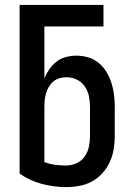

<svg xmlns="http://www.w3.org/2000/svg" viewBox="-20 -755 540 783"><path d="M250 8Q200 8 150.5 -5Q101 -18 60 -47V-735H402V-647H161V-435Q169 -455 181.5 -473Q194 -491 211 -504Q228 -517 249 -522.5Q270 -528 292 -528Q316 -528 340 -521Q364 -514 383 -498Q402 -482 414.5 -461Q427 -440 434.5 -416.5Q442 -393 445 -368.5Q448 -344 448 -320V-200Q448 -173 443.5 -146Q439 -119 427.5 -94Q416 -69 397.5 -48.5Q379 -28 355 -15Q331 -2 304 3Q277 8 250 8ZM250 -80Q272 -80 292.5 -89.5Q313 -99 325.5 -117Q338 -135 342.5 -156.5Q347 -178 347 -200V-320Q347 -342 342.5 -363.5Q338 -385 325.5 -403Q313 -421 293 -430.5Q273 -440 251 -440Q237 -440 223 -436Q209 -432 198 -423Q187 -414 179.5 -401.5Q172 -389 168 -375.5Q164 -362 162.5 -348Q161 -334 161 -320V-94Q182 -86 204.5 -83Q227 -80 250 -80Z"/></svg>

Font: Iosevka SS18 Semibold
Style: Regular
Weight: 600
Monospace: yes
Designer: Belleve Invis
Foundry: Belleve Invis
Version: Version 25.1.1; ttfautohint (v1.8.4)